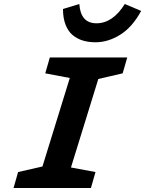

<svg xmlns="http://www.w3.org/2000/svg" viewBox="-20 -943 728 963"><path d="M463.9 -826.2Q545.4 -826.2 606 -922.9L688 -888.2Q643.6 -806.6 583 -768.8Q522.5 -731 459 -731Q424.3 -731 396 -739.5Q367.7 -748 344.7 -766.8Q321.8 -785.6 308.8 -819.1Q295.9 -852.5 295.9 -897.9L377.9 -922.9Q384.3 -826.2 463.9 -826.2ZM70.8 -80.1 192.9 -107.9 330.1 -551.8 207 -575.2 230 -654.8H618.2L595.2 -575.2L473.1 -546.9L335.9 -103L459 -80.1L436 0H47.9Z"/></svg>

Font: IntelOne Mono Bold
Style: Italic
Weight: 700
Italic angle: -16°
Designer: Fred Shallcrass
Foundry: Frere-Jones Type LLC
Version: Version 1.200;hotconv 1.1.0;makeotfexe 2.6.0;FJTRelease1.2